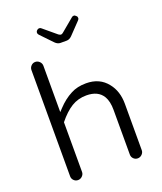

<svg xmlns="http://www.w3.org/2000/svg" viewBox="-157 -980 910 1077"><g transform="rotate(-20 297.5 -441.5)"><path d="M291 -760.7H328.1Q344.7 -760.7 359.4 -775.4L426.8 -845.7Q432.6 -852.5 432.6 -857.4Q432.6 -862.3 431.2 -865.7Q429.7 -869.1 425.8 -872.1Q419.9 -878.9 412.6 -878.9Q405.3 -878.9 400.4 -874L324.2 -810.5Q317.4 -803.7 309.6 -803.7Q306.6 -803.7 302.7 -805.7L295.9 -809.6L218.8 -874Q213.9 -878.9 207 -878.9Q197.3 -878.9 189.5 -869.1Q186.5 -864.3 186.5 -858.4Q186.5 -852.5 192.4 -845.7Q258.8 -776.4 259.8 -775.4Q274.4 -760.7 291 -760.7ZM157.2 -39.1V-335.9Q197.3 -385.7 236.8 -410.2Q276.4 -434.6 326.2 -434.6Q396.5 -434.6 424.8 -386.7Q442.4 -356.4 442.4 -306.6V-39.1Q442.4 -24.4 452.6 -14.2Q462.9 -3.9 477.5 -3.9Q492.2 -3.9 502.9 -14.6Q513.7 -25.4 513.7 -39.1V-316.4Q513.7 -391.6 473.6 -441.4Q428.7 -499 347.7 -499Q294.9 -499 256.8 -478.5Q212.9 -456.1 173.8 -414.1L157.2 -396.5V-672.9Q157.2 -687.5 146.5 -698.2Q135.7 -709 121.1 -709Q106.4 -709 96.2 -698.2Q85.9 -687.5 85.9 -672.9V-39.1Q85.9 -24.4 96.2 -14.2Q106.4 -3.9 121.1 -3.9Q135.7 -3.9 146.5 -14.6Q157.2 -25.4 157.2 -39.1Z"/></g></svg>

Font: FakePearl
Style: ExtraLight
Weight: 300
Version: Version 1.2